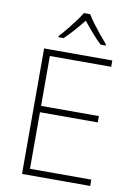

<svg xmlns="http://www.w3.org/2000/svg" viewBox="-101 -1012 754 1076"><g transform="rotate(10 275.5 -474.0)"><path d="M490 0H102V-714H490V-678H141V-394H470V-358H141V-36H490ZM323 -948Q335 -927 355.5 -899.5Q376 -872 398.5 -844.5Q421 -817 439 -797V-790H410Q383 -815 355 -847.5Q327 -880 305 -908Q283 -880 254.5 -847.5Q226 -815 199 -790H170V-797Q189 -817 211.5 -844.5Q234 -872 254.5 -899.5Q275 -927 287 -948Z"/></g></svg>

Font: Noto Sans Lao Looped ExtraLight
Style: Regular
Weight: 200
Designer: Mark Frömberg, Ben Mitchell
Foundry: The Fontpad Ltd
Version: Version 1.002; ttfautohint (v1.8.4.7-5d5b)